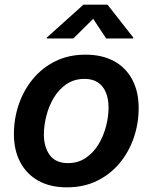

<svg xmlns="http://www.w3.org/2000/svg" viewBox="-20 -785 649 816"><path d="M264.6 11.2Q193.4 11.2 143.1 -16.8Q92.8 -44.9 65.9 -95.9Q39.1 -147 39.1 -215.3Q39.1 -280.8 59.8 -341.3Q80.6 -401.9 119.9 -449.5Q159.2 -497.1 215.6 -524.9Q272 -552.7 343.3 -552.7Q414.6 -552.7 465.1 -524.9Q515.6 -497.1 542.5 -446Q569.3 -395 569.3 -326.2Q569.3 -260.3 548.6 -199.7Q527.8 -139.2 488.3 -91.6Q448.7 -43.9 392.3 -16.4Q335.9 11.2 264.6 11.2ZM268.6 -91.8Q312.5 -91.8 345.2 -114.3Q377.9 -136.7 399.2 -172.4Q420.4 -208 430.9 -249.3Q441.4 -290.5 441.4 -328.1Q441.4 -363.8 430.4 -391.1Q419.4 -418.5 397 -434.1Q374.5 -449.7 339.4 -449.7Q295.4 -449.7 262.7 -427.5Q230 -405.3 208.7 -369.6Q187.5 -334 177 -292.7Q166.5 -251.5 166.5 -213.4Q166.5 -160.2 191.4 -126Q216.3 -91.8 268.6 -91.8ZM292 -621.6H178.2L179.2 -625.5L334.5 -765.1H437L546.4 -625.5L545.4 -621.6H431.2L376 -705.1Z"/></svg>

Font: Inter SemiBold
Style: Italic
Weight: 600
Italic angle: -9.3988°
Designer: Rasmus Andersson
Foundry: rsms
Version: Version 4.001;git-66647c0bb